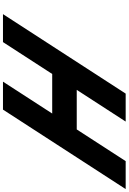

<svg xmlns="http://www.w3.org/2000/svg" viewBox="193 -1058 865 1291"><g transform="rotate(90 625.5 -412.5)"><path d="M477.4 -331H743.4L529 0H717L1251.4 -825H1063.4L850.3 -496H584.3L797.4 -825H609.4L75 0H263Z"/></g></svg>

Font: Hussar
Style: BdWodka
Weight: 700
Foundry: Cannot Into Space Fonts
Version: Version 2.00